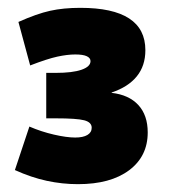

<svg xmlns="http://www.w3.org/2000/svg" viewBox="-20 -756 440 490"><path d="M179 -286Q139 -286 99.5 -294.5Q60 -303 18 -322L55 -433Q85 -420 117.5 -412.5Q150 -405 172 -405Q192 -405 203 -411.5Q214 -418 214 -430Q214 -444 195 -449Q176 -454 122 -454H98V-570H122Q165 -570 188 -578Q211 -586 211 -600Q211 -608 201.5 -612.5Q192 -617 172 -617Q152 -617 126.5 -611.5Q101 -606 57 -589L27 -700Q74 -721 108 -728.5Q142 -736 185 -736Q268 -736 309.5 -709Q351 -682 351 -628Q351 -588 329 -561Q307 -534 265 -520V-519Q309 -514 333 -488Q357 -462 357 -418Q357 -357 309.5 -321.5Q262 -286 179 -286Z"/></svg>

Font: M PLUS 2 Thin Black
Style: Regular
Weight: 900
Version: Version 1.001